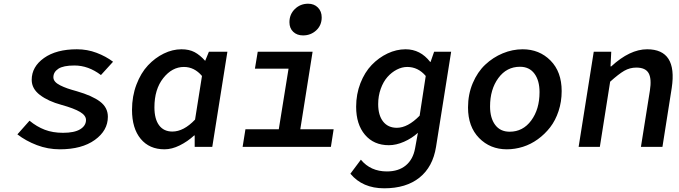

<svg xmlns="http://www.w3.org/2000/svg" viewBox="-20 -787 3638 1029"><path d="M300.8 13.2Q236.3 13.2 177.5 -9.3Q118.7 -31.7 73.2 -66.9L138.2 -140.1Q177.2 -107.9 220 -91.6Q262.7 -75.2 317.9 -75.2Q378.4 -75.2 409.7 -94.2Q440.9 -113.3 440.9 -144Q440.9 -168 409.2 -187Q377.4 -206.1 309.1 -225.1Q238.8 -244.1 194.3 -277.8Q149.9 -311.5 149.9 -358.9Q149.9 -429.2 215.8 -476.1Q281.7 -522.9 392.1 -522.9Q447.8 -522.9 497.8 -503.9Q547.9 -484.9 585.9 -456.1L521 -384.8Q453.6 -436 378.9 -436Q319.3 -436 292.7 -418.5Q266.1 -400.9 266.1 -373Q266.1 -360.4 275.1 -349.6Q284.2 -338.9 302.7 -329.6Q321.3 -320.3 341.6 -313.2Q361.8 -306.2 392.1 -297.9Q473.6 -274.4 515.9 -242.7Q558.1 -210.9 558.1 -161.1Q558.1 -87.4 488.3 -37.1Q418.5 13.2 300.8 13.2Z M861.8 13.2Q780.3 13.2 733.9 -43Q687.5 -99.1 687.5 -198.2Q687.5 -271 711.2 -333.5Q734.9 -396 772.9 -436.5Q811 -477.1 857.9 -500Q904.8 -522.9 952.6 -522.9Q993.7 -522.9 1022.7 -507.6Q1051.8 -492.2 1079.6 -460.9L1099.6 -509.8H1198.7L1117.7 0H1023.4V-61H1020.5Q984.9 -28.3 942.9 -7.6Q900.9 13.2 861.8 13.2ZM903.8 -82Q964.4 -82 1025.4 -146L1062.5 -379.9Q1021.5 -428.2 965.8 -428.2Q902.3 -428.2 855 -368.4Q807.6 -308.6 807.6 -211.9Q807.6 -149.4 832.5 -115.7Q857.4 -82 903.8 -82Z M1604 -597.2Q1571.8 -597.2 1551.5 -616.5Q1531.2 -635.7 1531.2 -668Q1531.2 -710.4 1560.5 -738.8Q1589.8 -767.1 1631.3 -767.1Q1663.6 -767.1 1683.8 -746.6Q1704.1 -726.1 1704.1 -693.8Q1704.1 -651.4 1674.8 -624.3Q1645.5 -597.2 1604 -597.2ZM1280.3 0 1295.4 -94.2H1474.1L1526.4 -418.9H1346.2L1361.3 -509.8H1655.3L1589.4 -94.2H1768.1L1753.4 0Z M2039.1 222.2Q1922.9 222.2 1857.9 144L1914.1 68.8Q1965.8 131.8 2053.7 131.8Q2115.7 131.8 2154.8 99.6Q2193.8 67.4 2204.6 7.8L2219.7 -75.2Q2187.5 -45.9 2145.3 -27.3Q2103 -8.8 2064 -8.8Q1983.4 -8.8 1936 -64.7Q1888.7 -120.6 1888.7 -214.8Q1888.7 -282.2 1911.6 -341.1Q1934.6 -399.9 1972.2 -439Q2009.8 -478 2057.1 -500.5Q2104.5 -522.9 2153.8 -522.9Q2232.9 -522.9 2285.6 -455.1H2287.6L2306.6 -509.8H2397.9L2316.9 0Q2299.8 107.4 2228.3 164.8Q2156.7 222.2 2039.1 222.2ZM2106.9 -102.1Q2165.5 -102.1 2229 -167L2261.7 -379.9Q2220.7 -428.2 2162.6 -428.2Q2134.3 -428.2 2106.4 -413.8Q2078.6 -399.4 2056.4 -374.3Q2034.2 -349.1 2020.5 -311Q2006.8 -272.9 2006.8 -229Q2006.8 -169.4 2033.2 -135.7Q2059.6 -102.1 2106.9 -102.1Z M2696.3 13.2Q2606.9 13.2 2547.6 -47.4Q2488.3 -107.9 2488.3 -210.9Q2488.3 -281.7 2513.7 -341.6Q2539.1 -401.4 2580.6 -440.4Q2622.1 -479.5 2674.3 -501.2Q2726.6 -522.9 2781.2 -522.9Q2870.6 -522.9 2930.4 -462.6Q2990.2 -402.3 2990.2 -298.8Q2990.2 -242.2 2973.6 -191.9Q2957 -141.6 2928.5 -104.7Q2899.9 -67.9 2862.5 -40.8Q2825.2 -13.7 2782.5 -0.2Q2739.7 13.2 2696.3 13.2ZM2711.4 -81.1Q2782.7 -81.1 2827.1 -141.4Q2871.6 -201.7 2871.6 -293Q2871.6 -355.5 2844.2 -392.3Q2816.9 -429.2 2766.6 -429.2Q2695.3 -429.2 2650.9 -368.7Q2606.4 -308.1 2606.4 -216.8Q2606.4 -154.3 2633.8 -117.7Q2661.1 -81.1 2711.4 -81.1Z M3081.1 0 3162.1 -509.8H3255.9L3252 -431.2H3255.9Q3355.5 -522.9 3448.2 -522.9Q3611.3 -522.9 3580.1 -315.9L3530.3 0H3415L3462.9 -300.8Q3473.1 -364.7 3456.3 -394.8Q3439.5 -424.8 3390.1 -424.8Q3355.5 -424.8 3325.4 -407.5Q3295.4 -390.1 3250 -349.1L3194.8 0Z"/></svg>

Font: Office Code Pro Medium Italic
Style: Regular
Weight: 500
Italic angle: -9°
Designer: Nathan Rutzky & Paul D. Hunt
Foundry: Adobe Systems Incorporated
Version: Version 1.004;PS 001.004;hotconv 1.0.70;makeotf.lib2.5.58329